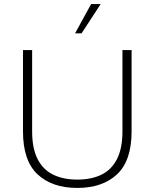

<svg xmlns="http://www.w3.org/2000/svg" viewBox="-20 -914 760 944"><path d="M360 10Q236 10 164.5 -57Q93 -124 93 -268V-668H138V-268Q138 -184 165 -131.5Q192 -79 242 -55Q292 -31 360 -31Q429 -31 478.5 -55Q528 -79 555 -131.5Q582 -184 582 -268V-668H627V-268Q627 -124 555.5 -57Q484 10 360 10ZM349 -750 428 -894H475L381 -750Z"/></svg>

Font: Gantari ExtraLight
Style: Regular
Weight: 250
Designer: Anugrah Pasau
Foundry: Lafontype
Version: Version 1.000